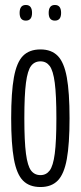

<svg xmlns="http://www.w3.org/2000/svg" viewBox="-20 -743 325 773"><path d="M25 -267Q25 -371 36 -431.5Q47 -492 72.5 -518Q98 -544 143 -544Q187 -544 212.5 -518Q238 -492 249 -431.5Q260 -371 260 -267Q260 -163 249 -102.5Q238 -42 212.5 -16Q187 10 143 10Q98 10 72.5 -16Q47 -42 36 -102.5Q25 -163 25 -267ZM78 -267Q78 -174 84.5 -124.5Q91 -75 105 -56.5Q119 -38 143 -38Q166 -38 180 -56.5Q194 -75 200.5 -124.5Q207 -174 207 -267Q207 -360 200.5 -409.5Q194 -459 180 -477.5Q166 -496 143 -496Q119 -496 105 -477.5Q91 -459 84.5 -409.5Q78 -360 78 -267ZM201 -660Q176 -660 176 -691Q176 -723 201 -723Q226 -723 226 -691Q226 -660 201 -660ZM84 -660Q59 -660 59 -691Q59 -723 84 -723Q109 -723 109 -691Q109 -660 84 -660Z"/></svg>

Font: Georama Extra Condensed Light
Style: Regular
Weight: 300
Width: 2
Designer: Jean-Baptiste Levee
Foundry: Production Type
Version: Version 1.000